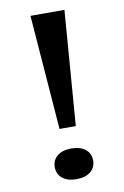

<svg xmlns="http://www.w3.org/2000/svg" viewBox="-82 -749 527 813"><g transform="rotate(-10 181.0 -342.5)"><path d="M146 -207H216L254 -700H108ZM180 15C232 15 263 -11 263 -51C263 -91 232 -117 181 -117C129 -117 98 -91 98 -51C98 -11 129 15 180 15Z"/></g></svg>

Font: Sprat Extended Medium
Style: Regular
Weight: 500
Width: 9
Designer: Ethan Nakache
Foundry: Collletttivo
Version: Version 2.000;Glyphs 3.2 (3217)